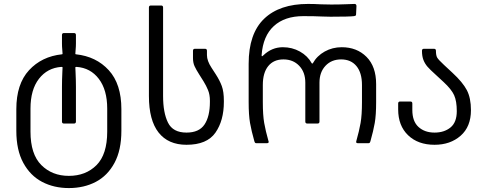

<svg xmlns="http://www.w3.org/2000/svg" viewBox="-20 -728 2456 976"><path d="M63 -63V-173Q63 -301 127.5 -371Q192 -441 295 -452Q298 -452 298 -455Q298 -461 296.5 -476Q295 -491 295 -507V-550Q295 -560 305 -560H356Q366 -560 366 -550V-507Q366 -491 364.5 -476Q363 -461 363 -455Q363 -452 366 -452Q469 -441 533 -371Q597 -301 597 -173V-63Q597 35 562 100Q527 165 467 196.5Q407 228 330 228Q254 228 194 196.5Q134 165 98.5 100Q63 35 63 -63ZM330 166Q416 166 470.5 111.5Q525 57 525 -59V-176Q525 -271 482.5 -327Q440 -383 369 -388Q363 -388 363 -385L364 -363Q366 -321 366 -287V-110Q366 -100 356 -100H305Q295 -100 295 -110V-287Q295 -321 297 -363L298 -385Q298 -388 292 -388Q221 -383 178 -327.5Q135 -272 135 -176V-59Q135 56 190 111Q245 166 330 166Z M737 -240V-690Q737 -700 747 -700H799Q809 -700 809 -690V-240Q809 -155 834 -104.5Q859 -54 928 -54Q992 -54 1019.5 -95Q1047 -136 1047 -210V-216Q1047 -247 1037.5 -270Q1028 -293 1015 -314L993 -349Q977 -374 969 -391.5Q961 -409 961 -433V-470Q961 -480 971 -480H1022Q1032 -480 1032 -470V-448Q1032 -419 1055 -384L1077 -350Q1097 -319 1107.5 -290.5Q1118 -262 1118 -215V-210Q1118 -115 1075 -53.5Q1032 8 928 8Q835 8 786 -54.5Q737 -117 737 -240Z M1570 -406Q1591 -444 1630.5 -466Q1670 -488 1717 -488Q1794 -488 1843 -439Q1892 -390 1892 -300V-209Q1892 -143 1885 -103Q1878 -63 1863 -10Q1861 -4 1859 -2Q1857 0 1852 0H1800Q1788 0 1791 -10Q1806 -63 1813 -103Q1820 -143 1820 -209V-296Q1820 -358 1792 -392Q1764 -426 1714 -426Q1665 -426 1634.5 -393.5Q1604 -361 1604 -308V-110Q1604 -100 1594 -100H1542Q1532 -100 1532 -110V-308Q1532 -361 1501 -393.5Q1470 -426 1421 -426Q1371 -426 1343.5 -392Q1316 -358 1316 -296V-209Q1316 -143 1323 -103Q1330 -63 1345 -10L1346 -7Q1346 0 1336 0H1284Q1279 0 1277 -2Q1275 -4 1273 -10Q1258 -63 1251 -103Q1244 -143 1244 -209V-404Q1244 -557 1322.5 -632.5Q1401 -708 1546 -708Q1577 -708 1613 -706L1664 -705Q1705 -705 1740.5 -706.5Q1776 -708 1782 -708Q1792 -708 1792 -697L1790 -655Q1790 -650 1787.5 -648.5Q1785 -647 1780 -646Q1757 -643 1660 -643Q1633 -643 1619 -644Q1579 -646 1522 -646Q1427 -646 1372 -595.5Q1317 -545 1310 -449V-446Q1310 -442 1312 -442Q1314 -442 1319 -447Q1362 -488 1418 -488Q1465 -488 1504.5 -466Q1544 -444 1565 -406Q1566 -405 1567.5 -405Q1569 -405 1570 -406Z M2004 -172V-202Q2004 -212 2014 -212H2066Q2076 -212 2076 -202V-169Q2076 -111 2107.5 -82.5Q2139 -54 2189 -54Q2238 -54 2270 -80Q2302 -106 2302 -163Q2302 -214 2288.5 -244Q2275 -274 2235 -311L2195 -348Q2166 -374 2153 -389Q2140 -404 2132.5 -423Q2125 -442 2125 -470Q2125 -480 2135 -480H2186Q2196 -480 2196 -470Q2196 -446 2202.5 -435Q2209 -424 2237 -398L2280 -358Q2332 -310 2353 -270Q2374 -230 2374 -168Q2374 -84 2321.5 -38Q2269 8 2189 8Q2105 8 2054.5 -40.5Q2004 -89 2004 -172Z"/></svg>

Font: Barlow GEO
Style: Regular
Weight: 400
Designer: Jeremy Tribby
Foundry: Tribby Type
Version: Version 1.408